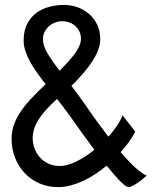

<svg xmlns="http://www.w3.org/2000/svg" viewBox="-20 -745 637 777"><path d="M153.8 -585.9Q153.8 -559.6 172.9 -528.1Q191.9 -496.6 221.2 -458.5Q262.2 -499.5 284.9 -531Q307.6 -562.5 307.6 -588.4Q307.6 -604.5 301.3 -617.7Q294.9 -630.9 284.4 -640.1Q273.9 -649.4 260.3 -654.3Q246.6 -659.2 231.9 -659.2Q217.8 -659.2 203.9 -654.1Q189.9 -648.9 178.7 -639.4Q167.5 -629.9 160.6 -616.2Q153.8 -602.5 153.8 -585.9ZM261.2 -278.3Q248.5 -295.4 236.1 -312Q223.6 -328.6 210.9 -344.7Q184.1 -320.3 165.3 -299.3Q146.5 -278.3 134.8 -259.3Q123 -240.2 117.7 -222.2Q112.3 -204.1 112.3 -185.5Q112.3 -165 119.6 -144.8Q127 -124.5 140.9 -108.6Q154.8 -92.8 175.3 -83Q195.8 -73.2 222.2 -73.2Q237.3 -73.2 254.4 -78.1Q271.5 -83 289.6 -91.8Q307.6 -100.6 325.9 -112.5Q344.2 -124.5 361.8 -138.7Q339.4 -168.9 314.2 -203.9Q289.1 -238.8 261.2 -278.3ZM239.3 -725.1Q267.1 -725.1 293.5 -715.8Q319.8 -706.5 340.3 -688.7Q360.8 -670.9 373.3 -645Q385.7 -619.1 385.7 -585.9Q385.7 -565.4 377.2 -542.7Q368.7 -520 353 -496.1Q337.4 -472.2 315.9 -447.3Q294.4 -422.4 269 -397.5Q281.2 -381.8 293.2 -365.5Q305.2 -349.1 317.4 -332Q345.7 -290.5 370.8 -255.9Q396 -221.2 418.5 -191.9Q438.5 -213.9 453.4 -236.1Q468.3 -258.3 476.1 -278.3L527.3 -212.4Q518.6 -194.8 503.7 -173.3Q488.8 -151.9 468.3 -129.4Q503.4 -88.4 529.3 -65.2Q555.2 -42 573.7 -34.2Q566.9 -28.3 557.1 -20.3Q547.4 -12.2 536.9 -5.1Q526.4 2 516.6 7.1Q506.8 12.2 500.5 12.2Q490.2 12.2 467.8 -10.3Q445.3 -32.7 411.6 -74.7Q390.1 -56.6 366.2 -40.8Q342.3 -24.9 317.1 -13.2Q292 -1.5 266.1 5.4Q240.2 12.2 214.8 12.2Q173.8 12.2 139.4 -2.9Q105 -18.1 80.1 -44.4Q55.2 -70.8 41 -106.4Q26.9 -142.1 26.9 -183.1Q26.9 -210.4 34.9 -235.8Q43 -261.2 59.8 -287.6Q76.7 -314 102.8 -342.3Q128.9 -370.6 164.6 -404.3Q146 -428.2 129.6 -451.2Q113.3 -474.1 101.3 -496.1Q89.4 -518.1 82.5 -539.3Q75.7 -560.5 75.7 -581.1Q75.7 -621.6 90.3 -649.2Q105 -676.8 128.4 -693.6Q151.9 -710.4 180.9 -717.8Q210 -725.1 239.3 -725.1Z"/></svg>

Font: Andika Compact
Style: Regular
Weight: 400
Designer: Victor Gaultney, Annie Olsen, Julie Remington, Don Collingsworth, Eric Hays, Becca Hirsbrunner
Foundry: SIL International
Version: Version 5.000 ; LnSpcTght